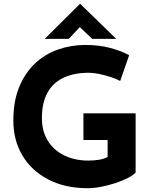

<svg xmlns="http://www.w3.org/2000/svg" viewBox="-20 -980 802 1008"><path d="M692 -74Q679 -60 651 -45.5Q623 -31 586.5 -19Q550 -7 512 0.5Q474 8 440 8Q321 8 233 -38Q145 -84 97.5 -164Q50 -244 50 -347Q50 -448 80.5 -522.5Q111 -597 163.5 -646.5Q216 -696 284.5 -720Q353 -744 428 -744Q499 -744 558 -728.5Q617 -713 658 -690L611 -555Q593 -565 563 -575Q533 -585 502 -591.5Q471 -598 447 -598Q368 -598 312.5 -571.5Q257 -545 228.5 -492Q200 -439 200 -360Q200 -291 231 -241Q262 -191 317.5 -164Q373 -137 444 -137Q475 -137 501 -141.5Q527 -146 545 -156V-245H418V-385H692ZM464 -776 386 -850 420 -860 341 -776H215L400 -960H401L590 -776Z"/></svg>

Font: Reem Kufi Fun
Style: Bold
Weight: 700
Designer: Khaled Hosny
Version: Version 1.005